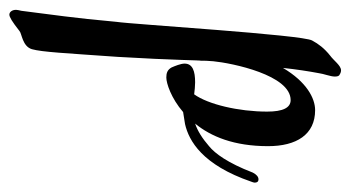

<svg xmlns="http://www.w3.org/2000/svg" viewBox="-230 -212 731 400"><g transform="rotate(90 135.0 -11.5)"><path d="M81 -357C71 -357 61 -342 50 -334C35 -322 26 -310 19 -297C7 -279 -15 80 -20 111C-28 201 -36 252 -39 278L-43 309C-44 314 -45 317 -45 320C-45 329 -40 334 -35 334C-30 334 -20 328 -1 313C4 308 31 307 37 287C43 265 45 221 53 108C60 -9 60 -65 61 -65C61 -72 61 -80 62 -89V-90C66 -131 91 -252 143 -252C159 -252 167 -236 167 -203C167 -144 152 -80 131 -51C123 -52 114 -53 106 -53C83 -53 67 -48 67 -31C67 -23 72 -11 75 -4C80 5 87 7 96 7C108 7 139 -3 168 -28L193 -32C228 -40 278 -68 313 -170C314 -173 315 -175 315 -177C315 -182 313 -185 308 -185C303 -185 298 -181 294 -173C274 -121 254 -94 239 -82C223 -68 207 -58 192 -53C219 -86 239 -134 239 -205C239 -264 215 -303 164 -303C139 -303 105 -285 76 -236C79 -264 83 -290 87 -311C88 -320 94 -335 94 -344C94 -349 93 -353 90 -354C87 -356 84 -357 81 -357Z"/></g></svg>

Font: Engagement
Style: Regular
Weight: 400
Designer: Astigmatic (AOETI)
Foundry: Astigmatic (AOETI)
Version: Version 1.000